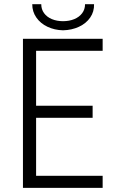

<svg xmlns="http://www.w3.org/2000/svg" viewBox="-20 -907 578 927"><path d="M90.8 -719.7H475.6V-661.6H154.3V-396.5H427.2V-338.4H154.3V-58.1H475.6V0H90.8ZM135.7 -886.7H179.2Q179.2 -861.8 192.9 -843.3Q206.5 -824.7 230.5 -814.7Q254.4 -804.7 284.2 -804.7Q314.5 -804.7 338.6 -814.7Q362.8 -824.7 376.7 -843.3Q390.6 -861.8 390.6 -886.7H434.1Q435.1 -850.6 415.5 -822.3Q396 -793.9 361.3 -777.8Q326.7 -761.7 284.2 -760.7Q243.2 -761.7 209.2 -777.8Q175.3 -793.9 155.5 -822.3Q135.7 -850.6 135.7 -886.7Z"/></svg>

Font: Reddit Sans Light
Style: Regular
Weight: 300
Designer: Stephen Hutchings
Foundry: Reddit
Version: Version 1.013